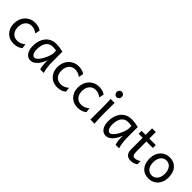

<svg xmlns="http://www.w3.org/2000/svg" viewBox="277 -2007 3304 3304"><g transform="rotate(45 1928.5 -355.5)"><path d="M451.7 -41.5Q433.1 -27.3 414.8 -17.3Q396.5 -7.3 376.5 -0.7Q356.4 5.9 333.5 9Q310.5 12.2 283.2 12.2Q233.9 12.2 190.9 -5.1Q147.9 -22.5 115.7 -55.2Q83.5 -87.9 64.9 -134.3Q46.4 -180.7 46.4 -239.3Q46.4 -294.4 64.2 -343.3Q82 -392.1 115 -428.7Q147.9 -465.3 195.1 -486.6Q242.2 -507.8 300.3 -507.8Q349.1 -507.8 384.5 -496.3Q419.9 -484.9 446.8 -466.3L429.7 -378.4Q396.5 -402.8 363.8 -415Q331.1 -427.2 293 -427.2Q260.3 -427.2 232.2 -414.8Q204.1 -402.3 183.3 -378.9Q162.6 -355.5 150.9 -321.3Q139.2 -287.1 139.2 -244.1Q139.2 -204.6 149.9 -172.4Q160.6 -140.1 180.7 -116.9Q200.7 -93.8 229 -81.1Q257.3 -68.4 293 -68.4Q337.4 -68.4 373.5 -83.5Q409.7 -98.6 441.9 -127Z M891.1 -420.9Q885.3 -422.4 877.9 -423.8Q870.6 -425.3 860.6 -426.5Q850.6 -427.7 837.2 -428.7Q823.7 -429.7 805.7 -429.7Q757.8 -429.7 725.8 -410.4Q693.8 -391.1 674.8 -359.1Q655.8 -327.1 647.7 -285.6Q639.6 -244.1 639.6 -200.2Q639.6 -171.9 645.3 -148.2Q650.9 -124.5 660.6 -107.2Q670.4 -89.8 683.1 -80.3Q695.8 -70.8 710.4 -70.8Q731.9 -70.8 753.7 -87.4Q775.4 -104 795.4 -130.1Q815.4 -156.2 833 -188.7Q850.6 -221.2 863.5 -253.2Q876.5 -285.2 883.8 -313.5Q891.1 -341.8 891.1 -358.9ZM927.7 0Q922.4 -11.7 918.2 -32.2Q914.1 -52.7 911.4 -75.9Q908.7 -99.1 907.2 -122.1Q905.8 -145 905.8 -161.1V-200.2Q891.1 -162.1 870.8 -124.3Q850.6 -86.4 824.5 -56.2Q798.3 -25.9 766.1 -6.8Q733.9 12.2 695.8 12.2Q665 12.2 638.2 -1.5Q611.3 -15.1 591.6 -42Q571.8 -68.8 560.5 -108.6Q549.3 -148.4 549.3 -200.2Q549.3 -258.3 564.9 -313.7Q580.6 -369.1 612.8 -412.4Q645 -455.6 694.8 -481.7Q744.6 -507.8 813 -507.8Q860.4 -507.8 902.3 -501.7Q944.3 -495.6 981.4 -485.8V-258.8Q981.4 -166.5 990.2 -103.8Q999 -41 1013.2 0Z M1511.2 -41.5Q1492.7 -27.3 1474.4 -17.3Q1456.1 -7.3 1436 -0.7Q1416 5.9 1393.1 9Q1370.1 12.2 1342.8 12.2Q1293.5 12.2 1250.5 -5.1Q1207.5 -22.5 1175.3 -55.2Q1143.1 -87.9 1124.5 -134.3Q1106 -180.7 1106 -239.3Q1106 -294.4 1123.8 -343.3Q1141.6 -392.1 1174.6 -428.7Q1207.5 -465.3 1254.6 -486.6Q1301.8 -507.8 1359.9 -507.8Q1408.7 -507.8 1444.1 -496.3Q1479.5 -484.9 1506.3 -466.3L1489.3 -378.4Q1456.1 -402.8 1423.3 -415Q1390.6 -427.2 1352.5 -427.2Q1319.8 -427.2 1291.7 -414.8Q1263.7 -402.3 1242.9 -378.9Q1222.2 -355.5 1210.4 -321.3Q1198.7 -287.1 1198.7 -244.1Q1198.7 -204.6 1209.5 -172.4Q1220.2 -140.1 1240.2 -116.9Q1260.3 -93.8 1288.6 -81.1Q1316.9 -68.4 1352.5 -68.4Q1397 -68.4 1433.1 -83.5Q1469.2 -98.6 1501.5 -127Z M2009.3 -41.5Q1990.7 -27.3 1972.4 -17.3Q1954.1 -7.3 1934.1 -0.7Q1914.1 5.9 1891.1 9Q1868.2 12.2 1840.8 12.2Q1791.5 12.2 1748.5 -5.1Q1705.6 -22.5 1673.3 -55.2Q1641.1 -87.9 1622.6 -134.3Q1604 -180.7 1604 -239.3Q1604 -294.4 1621.8 -343.3Q1639.6 -392.1 1672.6 -428.7Q1705.6 -465.3 1752.7 -486.6Q1799.8 -507.8 1857.9 -507.8Q1906.7 -507.8 1942.1 -496.3Q1977.5 -484.9 2004.4 -466.3L1987.3 -378.4Q1954.1 -402.8 1921.4 -415Q1888.7 -427.2 1850.6 -427.2Q1817.9 -427.2 1789.8 -414.8Q1761.7 -402.3 1741 -378.9Q1720.2 -355.5 1708.5 -321.3Q1696.8 -287.1 1696.8 -244.1Q1696.8 -204.6 1707.5 -172.4Q1718.3 -140.1 1738.3 -116.9Q1758.3 -93.8 1786.6 -81.1Q1814.9 -68.4 1850.6 -68.4Q1895 -68.4 1931.2 -83.5Q1967.3 -98.6 1999.5 -127Z M2131.3 -656.7Q2131.3 -670.4 2135.7 -682.4Q2140.1 -694.3 2148.2 -703.4Q2156.2 -712.4 2167.5 -717.5Q2178.7 -722.7 2192.4 -722.7Q2206.1 -722.7 2217.8 -717.5Q2229.5 -712.4 2237.8 -703.4Q2246.1 -694.3 2251 -682.4Q2255.9 -670.4 2255.9 -656.7Q2255.9 -643.1 2251 -631.1Q2246.1 -619.1 2237.8 -610.1Q2229.5 -601.1 2217.8 -595.9Q2206.1 -590.8 2192.4 -590.8Q2178.7 -590.8 2167.5 -595.9Q2156.2 -601.1 2148.2 -610.1Q2140.1 -619.1 2135.7 -631.1Q2131.3 -643.1 2131.3 -656.7ZM2238.8 -231.9Q2238.8 -208.5 2239.5 -176.5Q2240.2 -144.5 2241.5 -111.8Q2242.7 -79.1 2244.4 -49.3Q2246.1 -19.5 2248.5 0H2148.4V-258.8Q2148.4 -294.4 2148.2 -329.1Q2147.9 -363.8 2147.2 -394.8Q2146.5 -425.8 2145 -452.4Q2143.6 -479 2141.1 -498H2238.8Z M2724.6 -420.9Q2718.8 -422.4 2711.4 -423.8Q2704.1 -425.3 2694.1 -426.5Q2684.1 -427.7 2670.7 -428.7Q2657.2 -429.7 2639.2 -429.7Q2591.3 -429.7 2559.3 -410.4Q2527.3 -391.1 2508.3 -359.1Q2489.3 -327.1 2481.2 -285.6Q2473.1 -244.1 2473.1 -200.2Q2473.1 -171.9 2478.8 -148.2Q2484.4 -124.5 2494.1 -107.2Q2503.9 -89.8 2516.6 -80.3Q2529.3 -70.8 2543.9 -70.8Q2565.4 -70.8 2587.2 -87.4Q2608.9 -104 2628.9 -130.1Q2648.9 -156.2 2666.5 -188.7Q2684.1 -221.2 2697 -253.2Q2710 -285.2 2717.3 -313.5Q2724.6 -341.8 2724.6 -358.9ZM2761.2 0Q2755.9 -11.7 2751.7 -32.2Q2747.6 -52.7 2744.9 -75.9Q2742.2 -99.1 2740.7 -122.1Q2739.3 -145 2739.3 -161.1V-200.2Q2724.6 -162.1 2704.3 -124.3Q2684.1 -86.4 2658 -56.2Q2631.8 -25.9 2599.6 -6.8Q2567.4 12.2 2529.3 12.2Q2498.5 12.2 2471.7 -1.5Q2444.8 -15.1 2425 -42Q2405.3 -68.8 2394 -108.6Q2382.8 -148.4 2382.8 -200.2Q2382.8 -258.3 2398.4 -313.7Q2414.1 -369.1 2446.3 -412.4Q2478.5 -455.6 2528.3 -481.7Q2578.1 -507.8 2646.5 -507.8Q2693.8 -507.8 2735.8 -501.7Q2777.8 -495.6 2814.9 -485.8V-258.8Q2814.9 -166.5 2823.7 -103.8Q2832.5 -41 2846.7 0Z M2907.7 -485.8H3005.4V-644.5H3095.7V-485.8H3254.4V-415H3095.7V-190.4Q3095.7 -152.8 3099.4 -128.9Q3103 -105 3110.6 -91.6Q3118.2 -78.1 3129.9 -73.2Q3141.6 -68.4 3158.2 -68.4Q3179.2 -68.4 3205.6 -77.6Q3231.9 -86.9 3264.2 -105V-26.9Q3230.5 -4.9 3199.7 3.7Q3168.9 12.2 3143.1 12.2Q3114.3 12.2 3089.4 5.6Q3064.5 -1 3045.7 -17.6Q3026.9 -34.2 3016.1 -61.8Q3005.4 -89.4 3005.4 -131.8V-415H2907.7Z M3431.2 -246.6Q3431.2 -204.1 3441.4 -170.4Q3451.7 -136.7 3470.5 -113.5Q3489.3 -90.3 3515.1 -78.1Q3541 -65.9 3572.8 -65.9Q3602.1 -65.9 3627.9 -78.1Q3653.8 -90.3 3673.1 -113.5Q3692.4 -136.7 3703.4 -170.4Q3714.4 -204.1 3714.4 -246.6Q3714.4 -289.6 3704.1 -323.5Q3693.8 -357.4 3675 -381.1Q3656.2 -404.8 3630.1 -417.2Q3604 -429.7 3572.8 -429.7Q3543 -429.7 3517.1 -417.2Q3491.2 -404.8 3472.2 -381.1Q3453.1 -357.4 3442.1 -323.5Q3431.2 -289.6 3431.2 -246.6ZM3340.8 -246.6Q3340.8 -309.6 3359.9 -358.2Q3378.9 -406.7 3411.1 -440.2Q3443.4 -473.6 3486.3 -490.7Q3529.3 -507.8 3577.6 -507.8Q3627.9 -507.8 3669.7 -490.7Q3711.4 -473.6 3741.5 -440.2Q3771.5 -406.7 3788.1 -358.2Q3804.7 -309.6 3804.7 -246.6Q3804.7 -183.6 3785.6 -135.3Q3766.6 -86.9 3734.4 -54.2Q3702.1 -21.5 3659.2 -4.6Q3616.2 12.2 3567.9 12.2Q3517.6 12.2 3475.8 -4.6Q3434.1 -21.5 3404.1 -54.2Q3374 -86.9 3357.4 -135.3Q3340.8 -183.6 3340.8 -246.6Z"/></g></svg>

Font: Andika APac
Style: Regular
Weight: 400
Designer: Victor Gaultney, Annie Olsen, Julie Remington, Don Collingsworth, Eric Hays, Becca Hirsbrunner
Foundry: SIL International
Version: Version 5.000